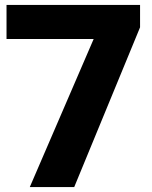

<svg xmlns="http://www.w3.org/2000/svg" viewBox="-20 -760 618 780"><path d="M101 0 360.5 -601.5H6.5V-740H549V-649L281.5 0Z"/></svg>

Font: Encode Sans Expanded Expanded
Style: Bold
Weight: 700
Width: 7
Designer: Multiple Designers
Foundry: Impallari Type
Version: Version 3.000; ttfautohint (v1.8.3) -l 8 -r 50 -G 200 -x 14 